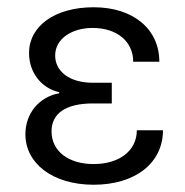

<svg xmlns="http://www.w3.org/2000/svg" viewBox="-20 -499 510 529"><path d="M357 -140C357 -84 309 -47 238 -47C168 -47 122 -83 122 -137C122 -185 159 -214 236 -214H288V-271H236C169 -271 132 -304 132 -346C132 -393 179 -422 235 -422C302 -422 347 -385 347 -329H419C419 -419 347 -479 238 -479C131 -479 60 -427 60 -353C60 -299 94 -256 143 -245V-242C88 -232 50 -187 50 -129C50 -49 125 10 238 10C353 10 429 -50 429 -140Z"/></svg>

Font: UULA Sans Medium
Style: Regular
Weight: 500
Designer: Mohamed Gaber, Laura Garcia Mut
Foundry: Kief Type Foundry
Version: Version 3.006;hotconv 1.0.109;makeotfexe 2.5.65596